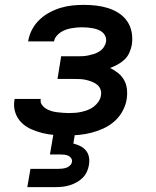

<svg xmlns="http://www.w3.org/2000/svg" viewBox="-20 -548 640 788"><path d="M255 8Q229 8 203.5 6Q178 4 154 -2Q130 -8 107.5 -18Q85 -28 68 -45Q51 -62 43 -85.5Q35 -109 39 -135L40 -142H147V-140Q145 -128 152 -118Q159 -108 169 -102Q179 -96 190 -92.5Q201 -89 213.5 -87.5Q226 -86 238.5 -85Q251 -84 263 -84Q276 -84 289 -85Q302 -86 315 -89Q328 -92 341 -97Q354 -102 365 -110.5Q376 -119 384 -130.5Q392 -142 394 -155Q397 -169 392.5 -181Q388 -193 378.5 -200.5Q369 -208 357.5 -212.5Q346 -217 333.5 -220Q321 -223 307.5 -223.5Q294 -224 281 -224H216L231 -317H296Q308 -317 319.5 -317.5Q331 -318 342.5 -320.5Q354 -323 365.5 -326.5Q377 -330 388 -337Q399 -344 406 -354.5Q413 -365 415 -376Q417 -388 413 -398Q409 -408 401 -415Q393 -422 382.5 -426Q372 -430 361.5 -432Q351 -434 339.5 -435Q328 -436 316 -436Q305 -436 294.5 -435Q284 -434 272.5 -432Q261 -430 250 -426Q239 -422 229 -415.5Q219 -409 211.5 -399.5Q204 -390 202 -379V-378H95L96 -381Q100 -405 112 -427.5Q124 -450 142.5 -467.5Q161 -485 183.5 -497Q206 -509 229.5 -516Q253 -523 276.5 -525.5Q300 -528 324 -528Q350 -528 375.5 -525Q401 -522 424.5 -514.5Q448 -507 468.5 -493.5Q489 -480 502.5 -460Q516 -440 520.5 -415Q525 -390 521 -364Q518 -348 511 -332Q504 -316 491.5 -304Q479 -292 463.5 -283.5Q448 -275 432 -269Q450 -260 465 -248Q480 -236 489.5 -219Q499 -202 501 -181.5Q503 -161 500 -141Q496 -116 483 -92Q470 -68 449.5 -50Q429 -32 405 -21Q381 -10 356 -3.5Q331 3 305.5 5.5Q280 8 255 8ZM92 220 105 145H220Q228 145 236 144Q244 143 252 140.5Q260 138 267 131.5Q274 125 275 117Q277 109 272.5 102Q268 95 261 91.5Q254 88 245.5 87Q237 86 229 86H185L214 -84H302L281 41Q296 45 309.5 51.5Q323 58 332.5 69.5Q342 81 345 96.5Q348 112 345 129Q343 143 336.5 157Q330 171 319 182Q308 193 294 200.5Q280 208 265.5 212.5Q251 217 236 218.5Q221 220 207 220Z"/></svg>

Font: Iosevka Aile Semibold
Style: Italic
Weight: 600
Italic angle: -9°
Designer: Belleve Invis
Foundry: Belleve Invis
Version: Version 31.1.0; ttfautohint (v1.8.4)